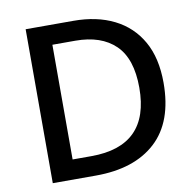

<svg xmlns="http://www.w3.org/2000/svg" viewBox="-80 -795 892 877"><g transform="rotate(-10 366.5 -357.0)"><path d="M673 -364Q673 -183 573.5 -91.5Q474 0 295 0H95V-714H316Q425 -714 505 -674Q585 -634 629 -556.5Q673 -479 673 -364ZM560 -361Q560 -496 494.5 -559.5Q429 -623 309 -623H203V-91H290Q560 -91 560 -361Z"/></g></svg>

Font: Noto Sans Bengali Medium
Style: Regular
Weight: 500
Designer: Jelle Bosma - Monotype Design Team
Foundry: Monotype Imaging Inc.
Version: Version 2.003; ttfautohint (v1.8.4.7-5d5b)